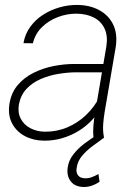

<svg xmlns="http://www.w3.org/2000/svg" viewBox="-20 -558 555 775"><path d="M362.8 -97.2 409.2 -370.1Q416 -412.6 402.3 -442.1Q388.7 -471.7 359.1 -487.1Q329.6 -502.4 288.1 -502.9Q250 -502.9 213.4 -489Q176.8 -475.1 149.4 -448.5Q122.1 -421.9 112.8 -383.3L74.7 -383.8Q81.1 -420.9 102.1 -449.7Q123 -478.5 153.3 -498Q183.6 -517.6 218.8 -527.8Q253.9 -538.1 289.6 -538.1Q340.8 -538.1 379.2 -517.8Q417.5 -497.6 436.3 -460Q455.1 -422.4 447.3 -369.1L402.8 -108.4Q398.4 -83 396.5 -56.9Q394.5 -30.8 399.4 -5.4L398.9 0H357.4Q355 -24.4 356.9 -48.8Q358.9 -73.2 362.8 -97.2ZM409.7 -299.8 405.8 -266.1H283.2Q250.5 -265.6 214.1 -259.5Q177.7 -253.4 144.3 -239Q110.8 -224.6 87.2 -199.5Q63.5 -174.3 56.2 -136.2Q50.8 -103 64 -78.4Q77.1 -53.7 103 -40.3Q128.9 -26.9 160.2 -26.4Q209 -25.9 251.2 -43.7Q293.5 -61.5 326.9 -93.3Q360.4 -125 382.3 -167.5L395 -138.7Q379.4 -104.5 354.5 -76.9Q329.6 -49.3 298.1 -30Q266.6 -10.7 231 -0.2Q195.3 10.3 157.2 9.8Q114.7 9.3 81.1 -8.3Q47.4 -25.9 29.5 -58.6Q11.7 -91.3 17.6 -135.7Q24.4 -182.1 50.5 -213.4Q76.7 -244.6 114.7 -263.7Q152.8 -282.7 196 -291.3Q239.3 -299.8 278.8 -299.8ZM371.6 -13.2 395.5 1Q375.5 15.6 352.3 32.7Q329.1 49.8 311.3 71Q293.5 92.3 289.6 118.7Q286.1 137.7 294.7 149.4Q303.2 161.1 323.2 161.6Q337.9 162.1 351.6 156.7Q365.2 151.4 377.4 144.5L381.8 175.8Q367.7 185.5 351.6 191.2Q335.4 196.8 317.9 196.8Q283.7 196.3 266.4 175Q249 153.8 252.9 120.6Q256.3 90.3 275.9 65.4Q295.4 40.5 321.5 21Q347.7 1.5 371.6 -13.2Z"/></svg>

Font: Roboto ExtraLight
Style: Italic
Weight: 250
Designer: Christian Robertson
Foundry: Google
Version: Version 3.009; 2024